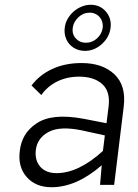

<svg xmlns="http://www.w3.org/2000/svg" viewBox="-20 -774 576 804"><path d="M336 -561Q309 -561 288.5 -574Q268 -587 258 -609Q248 -631 251 -657Q253 -677 263 -694.5Q273 -712 287.5 -725Q302 -738 321 -746Q340 -754 360 -754Q399 -754 423.5 -725.5Q448 -697 443 -657Q438 -618 406.5 -589.5Q375 -561 336 -561ZM356 -721Q329 -721 308.5 -702Q288 -683 284.5 -657Q281 -631 297.5 -613Q314 -595 340 -595Q366 -595 386 -613Q406 -631 410 -657Q412 -674 405.5 -689Q399 -704 385.5 -712.5Q372 -721 356 -721ZM322 -510Q409 -510 459 -463Q509 -416 498 -327L458 0H399L406 -82Q300 10 196 10Q129 10 91.5 -33Q54 -76 63 -143Q67 -178 83.5 -206.5Q100 -235 132.5 -257Q165 -279 213 -284Q261 -289 328 -277L426 -258L435 -330Q442 -392 407.5 -422.5Q373 -453 311 -453Q261 -453 220 -433Q179 -413 153 -376L112 -416Q145 -460 198.5 -485Q252 -510 322 -510ZM217 -49Q309 -49 411 -142L419 -207L323 -228Q231 -247 183.5 -221.5Q136 -196 130 -146Q125 -103 148.5 -76Q172 -49 217 -49Z"/></svg>

Font: Orkney Light
Style: LightItalic
Weight: 300
Designer: Samuel Oakes and Alfredo Marco Pradil
Foundry: Alfredo Marco Pradil
Version: 1.0; ttfautohint (v1.5)